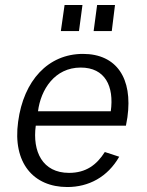

<svg xmlns="http://www.w3.org/2000/svg" viewBox="-20 -743 590 773"><path d="M312 -723H240L225 -618H298ZM443 -723H371L357 -618H430ZM124 -237H487L493 -271C515 -428 449 -526 314 -526C174 -526 75 -419 53 -253C30 -87 115 10 251 10C337 10 413 -30 460 -112L402 -131C369 -79 326 -47 258 -47C151 -47 110 -133 124 -237ZM133 -295C144 -382 200 -471 305 -471C403 -471 440 -396 426 -295Z"/></svg>

Font: United Sans Light
Style: Italic
Weight: 300
Italic angle: -8°
Designer: Pablo Impallari, Rodrigo Fuenzalida (Modified by Dan O. Williams)
Version: Version 1.000;PS 001.000;hotconv 1.0.88;makeotf.lib2.5.64775